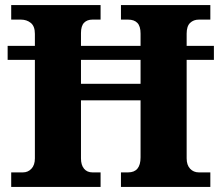

<svg xmlns="http://www.w3.org/2000/svg" viewBox="-20 -734 869 754"><path d="M24 0V-57H70Q90 -57 103.5 -71.5Q117 -86 117 -112V-499H10V-554H117V-601Q117 -631 101 -644Q85 -657 62 -657H24V-714H375V-657H343Q322 -657 310 -644.5Q298 -632 298 -604V-554H532V-602Q532 -631 519.5 -644Q507 -657 483 -657H455V-714H806V-657H761Q740 -657 726.5 -644Q713 -631 713 -602V-554H820V-499H713V-112Q713 -86 726.5 -71.5Q740 -57 761 -57H806V0H455V-57H483Q532 -57 532 -116V-340H298V-112Q298 -86 310 -71.5Q322 -57 343 -57H375V0ZM298 -405H532V-499H298Z"/></svg>

Font: Noto Serif Georgian ExtraBold
Style: Regular
Weight: 800
Designer: Monotype Design Team, Akaki Razmadze
Foundry: Google LLC
Version: Version 2.003; ttfautohint (v1.8.4.7-5d5b)